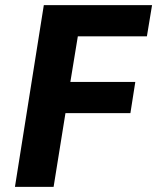

<svg xmlns="http://www.w3.org/2000/svg" viewBox="-20 -725 610 745"><path d="M38 0 150 -705H570L550 -584H282L253 -407H505L486 -286H234L188 0Z"/></svg>

Font: Nunito Sans 7pt Condensed ExtraBold
Style: Italic
Weight: 800
Width: 3
Italic angle: -9°
Designer: Vernon Adams
Foundry: Vernon Adams
Version: Version 3.101;gftools[0.9.27]